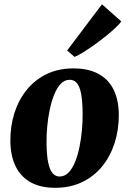

<svg xmlns="http://www.w3.org/2000/svg" viewBox="-20 -884 617 918"><path d="M331 -557Q402 -557 450 -531.2Q498 -505.5 522.8 -456Q547.5 -406.5 548 -335.5Q548.5 -264 528.2 -200.8Q508 -137.5 469 -89.2Q430 -41 373 -13.5Q316 14 243.5 14Q174.5 14 127 -12.2Q79.5 -38.5 55 -88.2Q30.5 -138 29.5 -208Q29 -281 49.2 -344.2Q69.5 -407.5 108.5 -455.2Q147.5 -503 203.5 -530Q259.5 -557 331 -557ZM313.5 -502.5Q288.5 -502.5 270.2 -483Q252 -463.5 239 -431.2Q226 -399 217.8 -359.5Q209.5 -320 205.8 -278.8Q202 -237.5 202.5 -201Q203 -142 210.5 -106.5Q218 -71 231.8 -55.5Q245.5 -40 264.5 -40Q289.5 -40 308 -59.2Q326.5 -78.5 339.5 -111Q352.5 -143.5 360.5 -183.5Q368.5 -223.5 372 -264.8Q375.5 -306 375 -343.5Q374.5 -404 367.2 -438.8Q360 -473.5 346.5 -488Q333 -502.5 313.5 -502.5ZM301 -642.5 467.5 -863.5 560 -781.5Q551.5 -769.5 532.2 -751.2Q513 -733 487 -712Q461 -691 433 -671Q405 -651 379.8 -635Q354.5 -619 336.5 -612Z"/></svg>

Font: Merriweather 48pt Black
Style: Italic
Weight: 900
Italic angle: -7.8°
Version: Version 2.101